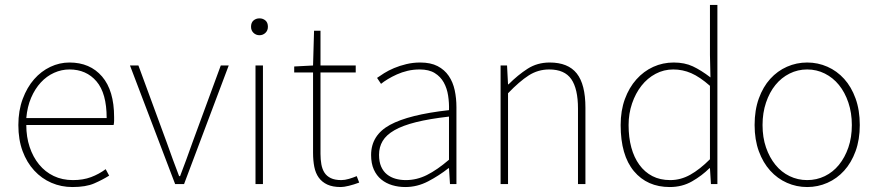

<svg xmlns="http://www.w3.org/2000/svg" viewBox="-20 -742 3540 774"><path d="M272 12Q227 12 187.5 -5Q148 -22 118 -54.5Q88 -87 71 -133Q54 -179 54 -238Q54 -296 71.5 -343Q89 -390 117.5 -422.5Q146 -455 183 -472.5Q220 -490 260 -490Q343 -490 391.5 -433.5Q440 -377 440 -270Q440 -262 440 -254.5Q440 -247 438 -238H86Q86 -190 99.5 -149.5Q113 -109 137.5 -79Q162 -49 196.5 -32.5Q231 -16 274 -16Q315 -16 347 -28Q379 -40 406 -60L420 -34Q393 -17 359.5 -2.5Q326 12 272 12ZM86 -266H410Q410 -366 369 -414Q328 -462 260 -462Q228 -462 198 -448.5Q168 -435 144.5 -409.5Q121 -384 105.5 -348Q90 -312 86 -266Z M686 0 504 -478H538L652 -168Q664 -133 677 -98.5Q690 -64 702 -32H706Q718 -64 731 -98.5Q744 -133 756 -168L870 -478H902L722 0Z M1010 0V-478H1040V0ZM1026 -600Q1012 -600 1002 -609.5Q992 -619 992 -634Q992 -651 1002 -659.5Q1012 -668 1026 -668Q1040 -668 1050 -659.5Q1060 -651 1060 -634Q1060 -619 1050 -609.5Q1040 -600 1026 -600Z M1354 12Q1321 12 1299.5 2Q1278 -8 1265 -26Q1252 -44 1247 -69.5Q1242 -95 1242 -126V-450H1166V-474L1242 -478L1246 -618H1272V-478H1414V-450H1272V-122Q1272 -99 1275.5 -79.5Q1279 -60 1288 -46Q1297 -32 1313.5 -24Q1330 -16 1356 -16Q1370 -16 1387 -21Q1404 -26 1418 -32L1428 -6Q1407 2 1386.5 7Q1366 12 1354 12Z M1614 12Q1586 12 1561 4.5Q1536 -3 1517 -18.5Q1498 -34 1487 -58.5Q1476 -83 1476 -117Q1476 -197 1552 -238.5Q1628 -280 1790 -298Q1791 -327 1786.5 -356.5Q1782 -386 1769 -409.5Q1756 -433 1732.5 -447.5Q1709 -462 1672 -462Q1646 -462 1623 -456.5Q1600 -451 1580 -442Q1560 -433 1543.5 -423Q1527 -413 1516 -404L1500 -428Q1511 -436 1528.5 -447Q1546 -458 1568.5 -467.5Q1591 -477 1618 -483.5Q1645 -490 1674 -490Q1716 -490 1744 -475.5Q1772 -461 1789 -436Q1806 -411 1813 -378.5Q1820 -346 1820 -310V0H1794L1790 -64H1788Q1750 -34 1706 -11Q1662 12 1614 12ZM1616 -16Q1660 -16 1701 -36.5Q1742 -57 1790 -98V-272Q1711 -263 1657 -249.5Q1603 -236 1570 -217Q1537 -198 1522.5 -173.5Q1508 -149 1508 -118Q1508 -90 1516.5 -70.5Q1525 -51 1540 -39Q1555 -27 1574.5 -21.5Q1594 -16 1616 -16Z M1998 0V-478H2024L2028 -402H2030Q2068 -440 2107 -465Q2146 -490 2196 -490Q2270 -490 2305 -446Q2340 -402 2340 -308V0H2310V-304Q2310 -384 2283 -423Q2256 -462 2194 -462Q2149 -462 2111.5 -438Q2074 -414 2028 -366V0Z M2680 12Q2589 12 2535.5 -52Q2482 -116 2482 -238Q2482 -296 2499 -342.5Q2516 -389 2545.5 -422Q2575 -455 2613.5 -472.5Q2652 -490 2696 -490Q2740 -490 2773 -474.5Q2806 -459 2844 -430L2842 -520V-722H2872V0H2846L2842 -64H2840Q2810 -34 2770 -11Q2730 12 2680 12ZM2682 -16Q2724 -16 2762.5 -37.5Q2801 -59 2842 -100V-396Q2801 -432 2766.5 -447Q2732 -462 2694 -462Q2656 -462 2623 -444.5Q2590 -427 2566 -396.5Q2542 -366 2528 -325Q2514 -284 2514 -238Q2514 -188 2525 -147.5Q2536 -107 2557.5 -77.5Q2579 -48 2610 -32Q2641 -16 2682 -16Z M3234 12Q3191 12 3152.5 -5Q3114 -22 3085 -54Q3056 -86 3039 -132.5Q3022 -179 3022 -238Q3022 -298 3039 -345Q3056 -392 3085 -424Q3114 -456 3152.5 -473Q3191 -490 3234 -490Q3277 -490 3315.5 -473Q3354 -456 3383 -424Q3412 -392 3429 -345Q3446 -298 3446 -238Q3446 -179 3429 -132.5Q3412 -86 3383 -54Q3354 -22 3315.5 -5Q3277 12 3234 12ZM3234 -16Q3272 -16 3305 -32Q3338 -48 3362 -77.5Q3386 -107 3400 -147.5Q3414 -188 3414 -238Q3414 -287 3400 -328.5Q3386 -370 3362 -399.5Q3338 -429 3305 -445.5Q3272 -462 3234 -462Q3196 -462 3163 -445.5Q3130 -429 3106 -399.5Q3082 -370 3068 -328.5Q3054 -287 3054 -238Q3054 -188 3068 -147.5Q3082 -107 3106 -77.5Q3130 -48 3163 -32Q3196 -16 3234 -16Z"/></svg>

Font: TypoPRO Source Sans Pro
Style: Regular
Weight: 200
Designer: Paul D. Hunt
Foundry: Adobe Systems Incorporated
Version: Version 2.020;PS 2.000;hotconv 1.0.86;makeotf.lib2.5.63406